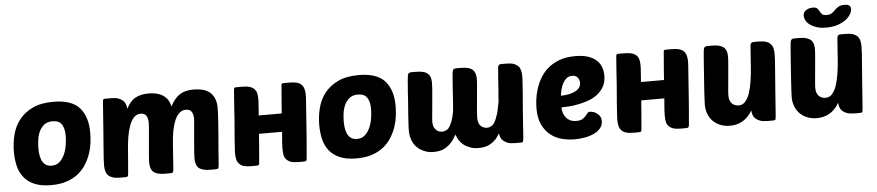

<svg xmlns="http://www.w3.org/2000/svg" viewBox="-44 -1029 6036 1321"><g transform="rotate(-5 2974.5 -369.0)"><path d="M265 10Q196 10 150.5 -9.5Q105 -29 78 -63Q51 -97 40 -142.5Q29 -188 29 -240Q29 -300 43.5 -357.5Q58 -415 93 -460Q128 -505 185.5 -532.5Q243 -560 329 -560Q455 -560 509.5 -498.5Q564 -437 564 -326Q564 -295 559.5 -257.5Q555 -220 542.5 -183Q530 -146 508.5 -111Q487 -76 454 -49Q421 -22 374.5 -6Q328 10 265 10ZM312 -427Q274 -427 251.5 -407.5Q229 -388 217.5 -360.5Q206 -333 202.5 -302.5Q199 -272 199 -251Q199 -185 220 -154Q241 -123 280 -123Q315 -123 337.5 -145Q360 -167 372.5 -198Q385 -229 389.5 -263Q394 -297 394 -320Q394 -370 375.5 -398.5Q357 -427 312 -427Z M812 -180Q809 -134 805 -92.5Q801 -51 799 -20Q798 -8 794 -4Q790 0 777 0H741Q710 0 690.5 -6.5Q671 -13 659.5 -25Q648 -37 643.5 -54.5Q639 -72 639 -95Q639 -110 640.5 -137.5Q642 -165 646 -213.5Q650 -262 655.5 -336.5Q661 -411 669 -521Q670 -543 674 -547Q677 -550 690 -550H729Q759 -550 778 -543Q797 -536 809 -525Q821 -514 826 -499Q831 -484 832 -468Q861 -522 898 -541Q935 -560 985 -560Q1012 -560 1037 -555Q1062 -550 1082 -538Q1102 -526 1116 -506.5Q1130 -487 1136 -457Q1167 -515 1204 -537.5Q1241 -560 1297 -560Q1328 -560 1356.5 -553.5Q1385 -547 1406 -531Q1427 -515 1439.5 -487.5Q1452 -460 1452 -419Q1452 -388 1449 -343Q1446 -298 1442 -245.5Q1438 -193 1433 -137.5Q1428 -82 1425 -31Q1424 -20 1423 -14Q1422 -8 1419.5 -5Q1417 -2 1412 -1Q1407 0 1398 0H1366Q1334 0 1314 -6Q1294 -12 1283 -23Q1272 -34 1267.5 -50.5Q1263 -67 1263 -88Q1263 -101 1264.5 -125Q1266 -149 1268.5 -177Q1271 -205 1273.5 -235Q1276 -265 1278.5 -290.5Q1281 -316 1282.5 -335Q1284 -354 1284 -360Q1284 -386 1273.5 -406Q1263 -426 1233 -426Q1207 -426 1188 -409Q1169 -392 1156 -362Q1143 -332 1135 -291Q1127 -250 1124 -202Q1122 -171 1119 -131Q1116 -91 1112 -31Q1111 -20 1110 -14Q1109 -8 1106.5 -5Q1104 -2 1099 -1Q1094 0 1085 0H1053Q1021 0 1001 -6Q981 -12 970 -23Q959 -34 954.5 -50.5Q950 -67 950 -88Q950 -108 953.5 -146.5Q957 -185 960.5 -226.5Q964 -268 967.5 -305.5Q971 -343 971 -360Q971 -386 960.5 -406Q950 -426 920 -426Q893 -426 874 -406Q855 -386 842.5 -352.5Q830 -319 822.5 -274Q815 -229 812 -180Z M2059 -497Q2061 -488 2062.5 -479Q2064 -470 2064 -459Q2064 -451 2063.5 -440Q2063 -429 2062 -414Q2059 -385 2056 -332Q2053 -279 2047 -204Q2044 -166 2040.5 -120Q2037 -74 2032 -20Q2030 -7 2027 -4Q2023 0 2010 0H1974Q1942 0 1923 -6Q1906 -11 1892 -25Q1880 -37 1876 -54Q1872 -70 1872 -95Q1872 -103 1872 -113Q1872 -123 1873 -137Q1875 -166 1879 -213V-217H1720Q1720 -209 1719 -204Q1716 -166 1712.5 -120Q1709 -74 1704 -20Q1704 -7 1699 -4Q1696 0 1682 0H1646Q1615 0 1596 -6Q1576 -12 1565 -25Q1553 -37 1549 -54Q1547 -63 1545.5 -73Q1544 -83 1544 -95Q1544 -103 1544.5 -113Q1545 -123 1546 -137Q1547 -151 1548 -170Q1549 -189 1551 -213Q1553 -237 1555.5 -267.5Q1558 -298 1561 -336Q1563 -374 1566.5 -419.5Q1570 -465 1574 -521Q1575 -542 1579 -547Q1582 -550 1595 -550H1634Q1665 -550 1685 -544Q1704 -538 1716 -526Q1728 -513 1732 -497Q1736 -481 1736 -459Q1736 -451 1736 -440Q1736 -429 1734 -414Q1733 -400 1732 -382.5Q1731 -365 1729 -343H1888Q1891 -379 1894 -423Q1897 -467 1902 -521Q1902 -542 1907 -547Q1910 -550 1923 -550H1962Q1992 -550 2012 -544Q2031 -538 2043 -526Q2054 -515 2059 -497Z M2374 10Q2305 10 2259.5 -9.5Q2214 -29 2187 -63Q2160 -97 2149 -142.5Q2138 -188 2138 -240Q2138 -300 2152.5 -357.5Q2167 -415 2202 -460Q2237 -505 2294.5 -532.5Q2352 -560 2438 -560Q2564 -560 2618.5 -498.5Q2673 -437 2673 -326Q2673 -295 2668.5 -257.5Q2664 -220 2651.5 -183Q2639 -146 2617.5 -111Q2596 -76 2563 -49Q2530 -22 2483.5 -6Q2437 10 2374 10ZM2421 -427Q2383 -427 2360.5 -407.5Q2338 -388 2326.5 -360.5Q2315 -333 2311.5 -302.5Q2308 -272 2308 -251Q2308 -185 2329 -154Q2350 -123 2389 -123Q2424 -123 2446.5 -145Q2469 -167 2481.5 -198Q2494 -229 2498.5 -263Q2503 -297 2503 -320Q2503 -370 2484.5 -398.5Q2466 -427 2421 -427Z M3554 -496Q3559 -476 3559 -455Q3559 -447 3558.5 -437Q3558 -427 3557 -413Q3556 -399 3555 -380Q3554 -361 3552 -337Q3550 -312 3547.5 -281.5Q3545 -251 3542 -214Q3539 -176 3536 -130Q3533 -84 3529 -29Q3526 -7 3524 -4Q3521 0 3508 0H3469Q3437 0 3419 -7Q3400 -14 3388 -25Q3376 -36 3371 -51Q3367 -61 3365 -74V-75V-76Q3348 -47 3329.5 -30Q3311 -13 3292 -3.5Q3273 6 3253.5 9Q3234 12 3216 12Q3178 12 3151 -1Q3120 -13 3101 -34Q3081 -54 3070 -84Q3067 -89 3066 -95V-94Q3065 -94 3065 -93Q3047 -59 3027.5 -38.5Q3008 -18 2987.5 -6.5Q2967 5 2946.5 8.5Q2926 12 2906 12Q2868 12 2841 -1Q2813 -12 2791 -34Q2771 -54 2760 -84Q2749 -114 2749 -146Q2749 -153 2749 -163.5Q2749 -174 2750 -189Q2751 -203 2752 -219.5Q2753 -236 2754 -255Q2756 -274 2757 -293.5Q2758 -313 2760 -334Q2762 -354 2763 -373.5Q2764 -393 2765 -412Q2767 -431 2768 -447Q2769 -463 2770 -477Q2772 -491 2772.5 -501Q2773 -511 2774 -517Q2775 -534 2782 -542Q2788 -548 2801 -548H2833Q2864 -548 2885 -542Q2903 -537 2916 -525Q2928 -513 2932 -499Q2936 -484 2936 -463Q2936 -441 2933 -404Q2931 -385 2929.5 -365Q2928 -345 2926 -325Q2924 -305 2922.5 -285.5Q2921 -266 2919 -248Q2917 -230 2916 -217Q2915 -204 2915 -196Q2915 -160 2932 -142Q2949 -122 2978 -122Q2993 -122 3010 -131.5Q3027 -141 3042 -177Q3051 -199 3056 -219Q3061 -239 3064 -256Q3067 -292 3070 -334Q3072 -354 3072.5 -373.5Q3073 -393 3075 -412Q3077 -431 3077.5 -447Q3078 -463 3080 -477Q3083 -505 3083 -517Q3086 -536 3091 -542Q3097 -548 3111 -548H3143Q3174 -548 3194 -542Q3213 -537 3226 -525Q3236 -515 3241 -499Q3246 -481 3246 -463Q3246 -452 3245 -437.5Q3244 -423 3242 -404Q3240 -385 3238.5 -365Q3237 -345 3235 -325Q3233 -305 3231.5 -285.5Q3230 -266 3228 -248Q3225 -212 3225 -196Q3225 -161 3241 -142Q3259 -122 3288 -122Q3303 -122 3319.5 -131.5Q3336 -141 3351 -177Q3366 -213 3371 -243Q3376 -273 3381 -293Q3382 -309 3383 -322.5Q3384 -336 3385 -348Q3386 -353 3386.5 -358.5Q3387 -364 3387 -369Q3389 -392 3390 -413.5Q3391 -435 3393 -457Q3396 -497 3399 -530Q3399 -538 3405 -544Q3409 -550 3421 -550H3457Q3487 -550 3507 -544Q3526 -536 3538 -525Q3549 -514 3554 -496Z M3881 10Q3837 10 3793.5 -1Q3750 -12 3715.5 -39Q3681 -66 3659 -111Q3637 -156 3637 -224Q3637 -249 3641 -284Q3645 -319 3656.5 -356Q3668 -393 3688.5 -429.5Q3709 -466 3742 -495Q3775 -524 3822 -542Q3869 -560 3934 -560Q3986 -560 4022 -548Q4058 -536 4080 -515.5Q4102 -495 4112 -468Q4122 -441 4122 -410Q4122 -364 4103.5 -332Q4085 -300 4055.5 -278.5Q4026 -257 3990 -245Q3954 -233 3919 -226.5Q3884 -220 3854.5 -218.5Q3825 -217 3809 -217Q3809 -198 3814.5 -179.5Q3820 -161 3831 -147Q3842 -133 3860 -124Q3878 -115 3904 -115Q3930 -115 3944.5 -123.5Q3959 -132 3968 -142.5Q3977 -153 3983.5 -161.5Q3990 -170 4001 -170Q4006 -170 4018.5 -167.5Q4031 -165 4044 -157Q4057 -149 4067 -135Q4077 -121 4077 -99Q4077 -70 4059 -49Q4041 -28 4012.5 -15Q3984 -2 3949 4Q3914 10 3881 10ZM3900 -427Q3878 -427 3862.5 -414.5Q3847 -402 3836.5 -383Q3826 -364 3820.5 -341Q3815 -318 3812 -297Q3874 -298 3912.5 -318Q3951 -338 3951 -375Q3951 -395 3938.5 -411Q3926 -427 3900 -427Z M4699 -497Q4701 -488 4702.5 -479Q4704 -470 4704 -459Q4704 -451 4703.5 -440Q4703 -429 4702 -414Q4699 -385 4696 -332Q4693 -279 4687 -204Q4684 -166 4680.5 -120Q4677 -74 4672 -20Q4670 -7 4667 -4Q4663 0 4650 0H4614Q4582 0 4563 -6Q4546 -11 4532 -25Q4520 -37 4516 -54Q4512 -70 4512 -95Q4512 -103 4512 -113Q4512 -123 4513 -137Q4515 -166 4519 -213V-217H4360Q4360 -209 4359 -204Q4356 -166 4352.5 -120Q4349 -74 4344 -20Q4344 -7 4339 -4Q4336 0 4322 0H4286Q4255 0 4236 -6Q4216 -12 4205 -25Q4193 -37 4189 -54Q4187 -63 4185.5 -73Q4184 -83 4184 -95Q4184 -103 4184.5 -113Q4185 -123 4186 -137Q4187 -151 4188 -170Q4189 -189 4191 -213Q4193 -237 4195.5 -267.5Q4198 -298 4201 -336Q4203 -374 4206.5 -419.5Q4210 -465 4214 -521Q4215 -542 4219 -547Q4222 -550 4235 -550H4274Q4305 -550 4325 -544Q4344 -538 4356 -526Q4368 -513 4372 -497Q4376 -481 4376 -459Q4376 -451 4376 -440Q4376 -429 4374 -414Q4373 -400 4372 -382.5Q4371 -365 4369 -343H4528Q4531 -379 4534 -423Q4537 -467 4542 -521Q4542 -542 4547 -547Q4550 -550 4563 -550H4602Q4632 -550 4652 -544Q4671 -538 4683 -526Q4694 -515 4699 -497Z M4981 -465Q4981 -444 4977.5 -406Q4974 -368 4970.5 -327Q4967 -286 4963.5 -250Q4960 -214 4960 -198Q4960 -163 4977.5 -143.5Q4995 -124 5026 -124Q5053 -124 5071.5 -145.5Q5090 -167 5101.5 -201.5Q5113 -236 5120 -280Q5127 -324 5130.5 -369Q5134 -414 5136.5 -456.5Q5139 -499 5142 -530Q5143 -538 5148 -544Q5153 -550 5164 -550H5200Q5231 -550 5250.5 -543.5Q5270 -537 5281.5 -525Q5293 -513 5297.5 -495.5Q5302 -478 5302 -455Q5302 -440 5300.5 -412.5Q5299 -385 5295 -336.5Q5291 -288 5285.5 -213.5Q5280 -139 5272 -29Q5270 -8 5267.5 -4Q5265 0 5251 0H5212Q5182 0 5162.5 -7Q5143 -14 5131 -25Q5119 -36 5114 -51Q5109 -66 5108 -82Q5093 -56 5074.5 -38Q5056 -20 5036 -9.5Q5016 1 4995 5.5Q4974 10 4954 10Q4916 10 4886 -2.5Q4856 -15 4835.5 -36Q4815 -57 4804 -86Q4793 -115 4793 -148Q4793 -161 4794.5 -190.5Q4796 -220 4798.5 -257Q4801 -294 4804 -335.5Q4807 -377 4809.5 -414Q4812 -451 4814.5 -479Q4817 -507 4818 -519Q4820 -537 4826 -543.5Q4832 -550 4846 -550H4878Q4909 -550 4929 -544Q4949 -538 4960.5 -527Q4972 -516 4976.5 -500.5Q4981 -485 4981 -465Z M5673 -605Q5632 -605 5604 -614.5Q5576 -624 5558 -638Q5540 -652 5532 -668.5Q5524 -685 5524 -699Q5524 -724 5544 -737Q5564 -750 5590 -750Q5613 -750 5621.5 -741Q5630 -732 5636 -720.5Q5642 -709 5650.5 -700Q5659 -691 5682 -691Q5705 -691 5718 -700Q5731 -709 5742 -720.5Q5753 -732 5768 -741Q5783 -750 5810 -750Q5853 -750 5853 -719Q5853 -702 5841.5 -682Q5830 -662 5807.5 -645Q5785 -628 5751.5 -616.5Q5718 -605 5673 -605ZM5581 -465Q5581 -444 5577.5 -406Q5574 -368 5570.5 -327Q5567 -286 5563.5 -250Q5560 -214 5560 -198Q5560 -163 5577.5 -143.5Q5595 -124 5626 -124Q5653 -124 5671.5 -145.5Q5690 -167 5701.5 -201.5Q5713 -236 5720 -280Q5727 -324 5730.5 -369Q5734 -414 5736.5 -456.5Q5739 -499 5742 -530Q5743 -538 5748 -544Q5753 -550 5764 -550H5800Q5831 -550 5850.5 -543.5Q5870 -537 5881.5 -525Q5893 -513 5897.5 -495.5Q5902 -478 5902 -455Q5902 -440 5900.5 -412.5Q5899 -385 5895 -336.5Q5891 -288 5885.5 -213.5Q5880 -139 5872 -29Q5870 -8 5867.5 -4Q5865 0 5851 0H5812Q5782 0 5762.5 -7Q5743 -14 5731 -25Q5719 -36 5714 -51Q5709 -66 5708 -82Q5693 -56 5674.5 -38Q5656 -20 5636 -9.5Q5616 1 5595 5.5Q5574 10 5554 10Q5516 10 5486 -2.5Q5456 -15 5435.5 -36Q5415 -57 5404 -86Q5393 -115 5393 -148Q5393 -161 5394.5 -190.5Q5396 -220 5398.5 -257Q5401 -294 5404 -335.5Q5407 -377 5409.5 -414Q5412 -451 5414.5 -479Q5417 -507 5418 -519Q5420 -537 5426 -543.5Q5432 -550 5446 -550H5478Q5509 -550 5529 -544Q5549 -538 5560.5 -527Q5572 -516 5576.5 -500.5Q5581 -485 5581 -465Z"/></g></svg>

Font: Poetsen One
Style: Regular
Weight: 400
Designer: Pablo Impallari, Rodrigo Fuenzalida
Foundry: Pablo Impallari, Rodrigo Fuenzalida
Version: Version 1.001; ttfautohint (v0.93) -l 8 -r 50 -G 200 -x 14 -